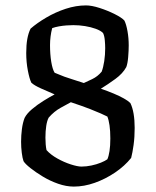

<svg xmlns="http://www.w3.org/2000/svg" viewBox="-20 -690 576 710"><path d="M253 0Q225 0 195 -10.5Q165 -21 138.5 -37Q112 -53 92.5 -68.5Q73 -84 67 -94Q63 -105 60.5 -125Q58 -145 58 -166Q58 -189 61 -212.5Q64 -236 71 -254Q79 -270 98.5 -286.5Q118 -303 141.5 -317.5Q165 -332 182 -341Q156 -352 131.5 -363Q107 -374 96 -384Q89 -398 83 -429Q77 -460 77 -494Q77 -524 81 -546Q85 -568 93 -584Q117 -605 151 -625Q185 -645 223 -657.5Q261 -670 298 -670Q319 -670 348.5 -660.5Q378 -651 404 -638Q430 -625 440 -614Q447 -600 451.5 -574.5Q456 -549 456 -522Q456 -503 454 -479Q452 -455 447 -442Q434 -418 406.5 -398Q379 -378 353 -362Q379 -353 400.5 -344Q422 -335 438 -326Q454 -317 462 -309Q470 -293 474 -269.5Q478 -246 478 -217Q478 -183 474 -154Q470 -125 465 -106Q441 -76 405.5 -52Q370 -28 330.5 -14Q291 0 253 0ZM281 -74Q299 -74 318 -78Q337 -82 353 -88.5Q369 -95 377 -101Q382 -112 385 -131.5Q388 -151 388 -178Q388 -206 385 -226.5Q382 -247 377 -259Q367 -264 352.5 -270.5Q338 -277 312.5 -287Q287 -297 242 -312Q229 -305 204.5 -291.5Q180 -278 160 -255Q154 -244 151 -224.5Q148 -205 148 -181Q148 -168 149 -156Q150 -144 152 -135Q167 -118 192 -104Q217 -90 242 -82Q267 -74 281 -74ZM290 -383Q301 -388 321 -397.5Q341 -407 356 -425Q362 -441 365.5 -464Q369 -487 369 -512Q369 -525 367.5 -541.5Q366 -558 361 -568Q352 -577 334 -583.5Q316 -590 294.5 -593.5Q273 -597 251 -597Q240 -597 226 -596Q212 -595 198 -592.5Q184 -590 173 -586Q169 -571 167 -555Q165 -539 165 -523Q165 -489 169.5 -461.5Q174 -434 182 -421Q193 -417 200.5 -413.5Q208 -410 218 -406.5Q228 -403 245 -397.5Q262 -392 290 -383Z"/></svg>

Font: Texturina Medium
Style: Regular
Weight: 500
Designer: Guillermo Torres Carreño
Foundry: Omnibus-Type
Version: Version 1.003